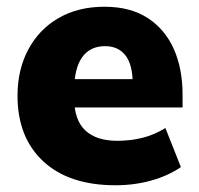

<svg xmlns="http://www.w3.org/2000/svg" viewBox="-20 -539 592 570"><path d="M323 11Q185 11 108.5 -60Q32 -131 32 -255Q32 -332 64 -392Q96 -452 154 -485.5Q212 -519 290 -519Q367 -519 418.5 -485.5Q470 -452 496 -393.5Q522 -335 522 -258V-220H181V-304H391L374 -290Q374 -347 352.5 -374.5Q331 -402 292 -402Q247 -402 223.5 -368.5Q200 -335 200 -268V-250Q200 -183 233 -152Q266 -121 328 -121Q368 -121 403.5 -130Q439 -139 471 -159L517 -43Q479 -17 429 -3Q379 11 323 11Z"/></svg>

Font: Mulish ExtraLight Black
Style: Regular
Weight: 900
Version: Version 3.603